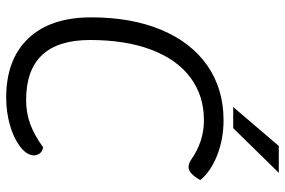

<svg xmlns="http://www.w3.org/2000/svg" viewBox="-174 -760 943 636"><g transform="rotate(90 298.0 -441.5)"><path d="M37 -272Q37 -405 78.5 -504Q120 -603 197 -656.5Q274 -710 378 -710Q440 -710 493.5 -689Q547 -668 576 -633Q554 -594 533 -594Q521 -594 508 -603Q448 -645 378 -645Q296 -645 236 -600Q176 -555 144 -470Q112 -385 112 -268Q112 -56 311 -56Q353 -56 390 -69.5Q427 -83 467 -112Q480 -111 487.5 -101.5Q495 -92 494 -78Q491 -55 463 -34.5Q435 -14 392.5 -2Q350 10 303 10Q176 10 106.5 -63.5Q37 -137 37 -272ZM463 -893H552L404 -742H334Z"/></g></svg>

Font: Krub
Style: Italic
Weight: 400
Italic angle: -8°
Designer: Ekaluck Peanpanawate
Foundry: Cadson Demak Co.,Ltd.
Version: Version 1.000; ttfautohint (v1.6)